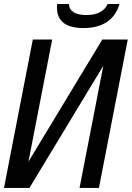

<svg xmlns="http://www.w3.org/2000/svg" viewBox="-22 -923 648 943"><path d="M388.2 -785.2C481.9 -785.2 542 -825.7 564.9 -903.3H506.8C489.7 -866.7 454.6 -849.1 401.9 -849.1C347.2 -849.1 317.4 -868.2 316.9 -903.3H258.8C258.3 -897 257.8 -891.1 257.8 -885.3C257.8 -818.8 301.8 -785.2 388.2 -785.2ZM-2.4 0H122.6L485.4 -600.1L368.7 0H463.9L605.5 -729H480.5L117.7 -128.9L234.4 -729H139.2Z"/></svg>

Font: Hack
Style: Oblique
Weight: 400
Italic angle: -12°
Monospace: yes
Designer: Christopher Simpkins
Foundry: Christopher Simpkins
Version: Version 2.010